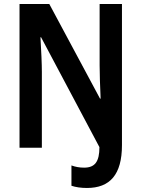

<svg xmlns="http://www.w3.org/2000/svg" viewBox="-20 -734 703 954"><path d="M412 200C526 200 586 134 586 -13V-714H475V-409C475 -371 477 -309 480 -244H477L225 -714H77V0H188V-377C188 -415 185 -482 181 -549H184L474 -3C474 69 452 99 398 99C374 99 354 95 335 88V189C356 196 382 200 412 200Z"/></svg>

Font: Noto Sans Sinhala UI Condensed SemiBold
Style: Regular
Weight: 600
Width: 3
Designer: Jelle Bosma - Monotype Design Team
Foundry: Monotype Imaging Inc.
Version: Version 2.006